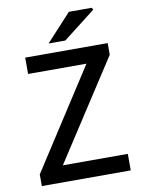

<svg xmlns="http://www.w3.org/2000/svg" viewBox="-92 -909 725 972"><g transform="rotate(-10 270.0 -422.5)"><path d="M43 0V-60L373 -571H73V-655H497V-595L166 -85H500V0ZM202 -705 331 -845H449L454 -834L288 -705Z"/></g></svg>

Font: Mada Medium
Style: Regular
Weight: 500
Designer: Khaled Hosny
Version: Version 1.5